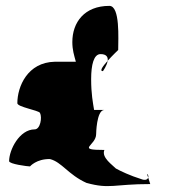

<svg xmlns="http://www.w3.org/2000/svg" viewBox="-20 -692 649 653"><path d="M11 -144C11 -134 74 -126 82 -126C82 -126 104 -152 150 -151C190 -141 212 -98 274 -70C354 -48 366 -66 491 -66L484 -88C482 -82 475 -77 460 -83C424 -94 388 -111 374 -119C364 -130 324 -156 335 -182C236 -182 307 -196 307 -236C307 -236 308 -316 334 -318H300C296 -343 290 -372 290 -423C290 -472 299 -508 322 -508C343 -508 348 -497 346 -485C362 -503 382 -522 382 -522C382 -560 389 -672 352 -672C267 -672 226 -616 226 -549C226 -522 232 -504 238 -482H166C74 -480 39 -398 39 -341C39 -328 111 -317 116 -308C124 -292 117 -252 98 -252C46 -252 11 -182 11 -144ZM330 -450C330 -450 344 -469 346 -485C330 -467 317 -450 330 -450ZM480 -100 484 -88C486 -93 483 -100 480 -100Z"/></svg>

Font: Ampere
Style: SC
Weight: 400
Version: Version 1